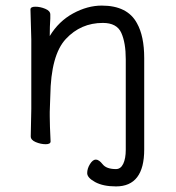

<svg xmlns="http://www.w3.org/2000/svg" viewBox="-20 -505 628 687"><path d="M496 30Q496 162 395 162Q349 162 320.5 146.5Q292 131 292 114.5Q292 98 302 82Q312 66 323 66Q334 66 347.5 83Q361 100 395 100Q412 100 421 81Q430 62 430 31V-293Q430 -352 414 -387.5Q398 -423 348 -423Q269 -423 215.5 -365.5Q162 -308 160 -162Q159 -129 158 -105V-89Q158 -59 161 1Q161 11 143.5 11Q126 11 108 3.5Q90 -4 90 -17L92 -115V-364L89 -471Q89 -481 106.5 -481Q124 -481 142 -473.5Q160 -466 160 -453V-439Q158 -411 158 -376Q190 -429 241.5 -457Q293 -485 344 -485Q436 -485 470 -422Q496 -376 496 -297Z"/></svg>

Font: LXGW WenKai Lite
Style: Regular
Weight: 400
Designer: LXGW / Fontworks Inc.
Foundry: LXGW / Fontworks Inc.
Version: Version 1.511; March 25, 2025